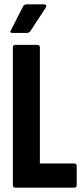

<svg xmlns="http://www.w3.org/2000/svg" viewBox="-20 -861 384 881"><path d="M50 0Q39 0 39 -12V-643Q39 -655 50 -655H152Q163 -655 163 -643V-111H321Q332 -111 332 -99V-12Q332 0 321 0ZM36 -710Q23 -710 30 -722L86 -832Q92 -841 101 -841H185Q190 -841 192 -836.5Q194 -832 190 -826L120 -719Q114 -710 103 -710Z"/></svg>

Font: Sofia Sans Extra Condensed ExtraBold
Style: Regular
Weight: 800
Designer: Botio Nikoltchev, Ani Petrova
Foundry: lettersoup
Version: Version 4.101; ttfautohint (v1.8.4.7-5d5b)